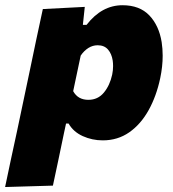

<svg xmlns="http://www.w3.org/2000/svg" viewBox="-69 -536 680 753"><path d="M-49 197.5Q-38 144.5 -26.8 92.2Q-15.5 40 -2 -22.5L49 -264.5Q60.5 -321 73 -379.5Q85.5 -438 99 -500.5L263.5 -509L256 -438.5H270.5Q330 -515.5 411.5 -515.5Q478.5 -515.5 516.5 -475.8Q554.5 -436 565 -371Q569 -345 569 -317.5Q569 -275.5 559.5 -230Q544.5 -159 513.8 -103.8Q483 -48.5 437.8 -17Q392.5 14.5 334 14.5Q292.5 14.5 255.5 -2.2Q218.5 -19 200 -51.5H190L181.5 -12Q170 42.5 160 91Q150 139.5 138.5 192ZM277.5 -144.5Q315 -144.5 338.5 -173Q362 -201.5 371 -243.5Q374.5 -260.5 374.5 -277Q374.5 -288 373 -298.5Q369 -325 354.5 -341.8Q340 -358.5 314 -358.5Q294.5 -358.5 277.5 -347.8Q260.5 -337 247.5 -318L218 -178.5Q236.5 -144.5 277.5 -144.5Z"/></svg>

Font: Heraclito ExtraBold
Style: Italic
Weight: 800
Italic angle: -12°
Designer: Kostas Bartsokas (font) & Cristiano Sobral (main changes)
Foundry: Kostas Bartsokas (font) & Cristiano Sobral (main changes)
Version: Version 1.00;July 8, 2020;FontCreator 13.0.0.2655 64-bit